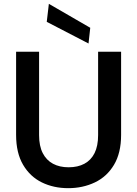

<svg xmlns="http://www.w3.org/2000/svg" viewBox="-20 -970 716 1002"><path d="M336 12Q260 12 198.5 -18Q137 -48 100.5 -110Q64 -172 64 -266V-700H184V-265Q184 -208 203 -171Q222 -134 256.5 -115.5Q291 -97 338 -97Q386 -97 420.5 -115.5Q455 -134 473.5 -171Q492 -208 492 -265V-700H612V-266Q612 -172 575 -110Q538 -48 475 -18Q412 12 336 12ZM442 -743 224 -856 235 -950 451 -825Z"/></svg>

Font: DM Sans 16pt SemiBold
Style: Regular
Weight: 600
Version: Version 4.004;gftools[0.9.30]